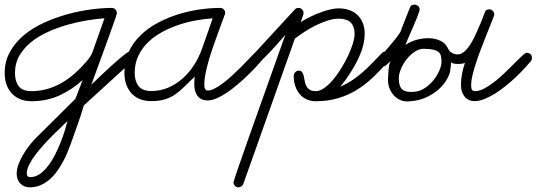

<svg xmlns="http://www.w3.org/2000/svg" viewBox="-60 -423 2289 819"><path d="M495.6 -204.6Q503.9 -204.6 510.3 -198.5Q516.6 -192.4 516.6 -184.1Q516.6 -173.8 509.3 -166.5L297.4 26.9Q285.6 68.4 271 108.6Q256.3 148.9 242.2 189.5Q235.4 208.5 226.6 229.5Q217.8 250.5 206.3 271.2Q194.8 292 180.7 311Q166.5 330.1 149.2 344.5Q131.8 358.9 111.8 367.4Q91.8 376 67.9 376Q41.5 376 26.4 359.6Q11.2 343.3 11.2 317.9Q11.2 298.3 19.5 276.4Q27.8 254.4 40.8 233.2Q53.7 211.9 68.8 193.1Q84 174.3 97.7 161.1L261.7 -1.5L292.5 -81.5Q245.1 -39.1 191.7 -15.1Q138.2 8.8 73.7 8.8Q46.9 8.8 25.6 -0.2Q4.4 -9.3 -10.3 -25.1Q-24.9 -41 -32.5 -63Q-40 -85 -40 -111.3Q-40 -162.1 -17.3 -202.4Q5.4 -242.7 42.7 -273.7Q80.1 -304.7 128.2 -326.4Q176.3 -348.1 226.8 -362.1Q277.3 -376 326.7 -382.6Q376 -389.2 416 -389.2Q426.8 -389.2 432.6 -382.8Q438.5 -376.5 438.5 -365.7Q438.5 -363.8 434.1 -350.8Q429.7 -337.9 422.6 -317.6Q415.5 -297.4 406.2 -271.7Q397 -246.1 387.2 -219.2Q377.4 -192.4 367.7 -166Q357.9 -139.6 350.1 -117.9Q342.3 -96.2 336.7 -81.1Q331.1 -65.9 329.1 -61.5Q334.5 -66.4 347.7 -79.1Q360.8 -91.8 377.7 -107.7Q394.5 -123.5 413.3 -140.6Q432.1 -157.7 448.7 -171.9Q465.3 -186 478 -195.3Q490.7 -204.6 495.6 -204.6ZM385.7 -345.2Q353 -342.8 312.3 -336.2Q271.5 -329.6 229 -317.6Q186.5 -305.7 146 -287.6Q105.5 -269.5 74 -244.4Q42.5 -219.2 23.2 -186.3Q3.9 -153.3 3.9 -111.3Q3.9 -76.2 20 -55.2Q36.1 -34.2 73.7 -34.2Q110.4 -34.2 142.6 -43.7Q174.8 -53.2 203.6 -69.8Q232.4 -86.4 258.1 -109.1Q283.7 -131.8 307.1 -158.7Q315.9 -168.5 323.5 -179.4Q331.1 -190.4 335.4 -203.1ZM228 93.3Q219.7 101.6 203.6 116.7Q187.5 131.8 168 151.1Q148.4 170.4 128.4 192.4Q108.4 214.4 91.8 236.3Q75.2 258.3 64.7 279.1Q54.2 299.8 54.2 316.4Q54.2 332.5 69.3 332.5Q90.8 332.5 109.9 319.1Q128.9 305.7 145.3 284.4Q161.6 263.2 175 236.6Q188.5 210 199 183.3Q209.5 156.7 216.8 132.8Q224.1 108.9 228 93.3Z M770.5 -96.2Q745.6 -72.8 726.6 -53.5Q707.5 -34.2 687.7 -20.5Q668 -6.8 643.8 0.7Q619.6 8.3 584.5 8.3Q557.1 8.3 536.1 -0.5Q515.1 -9.3 500.5 -25.4Q485.8 -41.5 478.3 -63.5Q470.7 -85.4 470.7 -111.8Q470.7 -162.6 489.7 -202.9Q508.8 -243.2 541 -273.9Q573.2 -304.7 615 -326.7Q656.7 -348.6 702.1 -362.5Q747.6 -376.5 793.2 -382.8Q838.9 -389.2 878.9 -389.2Q888.2 -389.2 894.3 -383.1Q900.4 -377 900.4 -367.7Q900.4 -365.2 899.9 -363.5Q899.4 -361.8 898.4 -359.4Q892.6 -343.3 884 -320.3Q875.5 -297.4 866 -271.2Q856.4 -245.1 846.7 -216.6Q836.9 -188 829.1 -160.6Q821.3 -133.3 816.4 -108.2Q811.5 -83 811.5 -63.5Q811.5 -60.1 811.8 -55.4Q812 -50.8 813.5 -46.6Q814.9 -42.5 817.9 -39.6Q820.8 -36.6 825.7 -36.6Q838.9 -36.6 856.7 -45.9Q874.5 -55.2 893.8 -70.1Q913.1 -85 932.9 -103.3Q952.6 -121.6 970.5 -139.4Q988.3 -157.2 1002.4 -172.4Q1016.6 -187.5 1025.4 -196.3Q1032.2 -203.1 1040.5 -203.1Q1050.3 -203.1 1056.6 -196.8Q1063 -190.4 1063 -180.7Q1063 -172.9 1057.6 -166.5Q1047.4 -154.3 1031 -136.7Q1014.6 -119.1 994.9 -100.1Q975.1 -81.1 952.9 -62.3Q930.7 -43.5 908.4 -28.3Q886.2 -13.2 865 -3.9Q843.8 5.4 826.2 5.4Q804.2 5.4 792 -4.4Q779.8 -14.2 774.4 -29.1Q769 -43.9 768.8 -61.8Q768.6 -79.6 770.5 -96.2ZM847.2 -344.7Q815.4 -342.8 778.6 -336.4Q741.7 -330.1 704.8 -317.9Q668 -305.7 633.5 -287.4Q599.1 -269 572.8 -243.9Q546.4 -218.8 530.5 -185.8Q514.6 -152.8 514.6 -111.8Q514.6 -76.7 531.2 -55.7Q547.9 -34.7 584.5 -34.7Q624 -34.7 658 -49.3Q691.9 -64 719.7 -88.9Q747.6 -113.8 768.6 -147Q789.6 -180.2 802.7 -217.8Q814 -249.5 825 -281Q835.9 -312.5 847.2 -344.7Z M1033.2 -149.4Q1024.4 -149.4 1017.6 -155.5Q1010.7 -161.6 1010.7 -170.4Q1010.7 -179.2 1016.6 -186L1197.3 -382.3Q1203.1 -389.2 1212.4 -389.2Q1222.2 -389.2 1228.5 -382.8Q1234.9 -376.5 1234.9 -366.7Q1234.9 -364.3 1233.9 -360.4L1233.4 -359.9L1222.7 -328.6Q1238.8 -338.9 1259 -349.1Q1279.3 -359.4 1301.3 -367.9Q1323.2 -376.5 1345 -381.8Q1366.7 -387.2 1385.7 -387.2Q1410.6 -387.2 1431.2 -379.6Q1451.7 -372.1 1465.8 -358.2Q1480 -344.2 1487.8 -324.2Q1495.6 -304.2 1495.6 -278.8Q1495.6 -258.3 1491.2 -238.5Q1486.8 -218.8 1480 -199.7L1479.5 -199.2Q1473.6 -183.1 1463.6 -163.1Q1453.6 -143.1 1441.2 -123Q1428.7 -103 1415.8 -84.7Q1402.8 -66.4 1391.1 -53.2Q1419.4 -65.4 1442.9 -81.1Q1466.3 -96.7 1487.3 -115.2Q1508.3 -133.8 1528.1 -154.3Q1547.9 -174.8 1568.8 -196.3Q1575.7 -203.1 1584 -203.1Q1593.8 -203.1 1600.1 -196.8Q1606.4 -190.4 1606.4 -180.7Q1606.4 -173.3 1600.6 -166.5Q1567.4 -127.9 1533.9 -95.7Q1500.5 -63.5 1463.1 -40.3Q1425.8 -17.1 1382.6 -4.2Q1339.4 8.8 1287.1 8.8Q1263.7 8.8 1246.1 0Q1228.5 -8.8 1216.8 -23.4Q1205.1 -38.1 1199 -57.6Q1192.9 -77.1 1192.9 -99.1Q1192.9 -107.4 1199 -114.5Q1205.1 -121.6 1213.9 -121.6Q1224.1 -121.6 1228.8 -115Q1233.4 -108.4 1235.6 -98.9Q1237.8 -89.4 1239.7 -77.9Q1241.7 -66.4 1246.3 -56.9Q1251 -47.4 1260.5 -40.8Q1270 -34.2 1287.1 -34.2Q1304.7 -34.2 1323.7 -47.9Q1342.8 -61.5 1361.1 -83.3Q1379.4 -105 1396 -132.3Q1412.6 -159.7 1425.3 -186.5Q1438 -213.4 1445.3 -237.5Q1452.6 -261.7 1452.6 -277.3Q1452.6 -311 1435.8 -327.1Q1418.9 -343.3 1384.8 -343.3Q1362.3 -343.3 1336.7 -335Q1311 -326.7 1285.9 -314.2Q1260.7 -301.8 1237.8 -286.6Q1214.8 -271.5 1197.8 -258.3L978 361.3Q975.6 368.2 969.7 372.1Q963.9 376 957 376Q948.2 376 942.1 369.6Q936 363.3 936 354.5Q936 352.5 941.7 335.2Q947.3 317.9 957.3 289.3Q967.3 260.7 980.5 222.9Q993.7 185.1 1008.8 142.3Q1023.9 99.6 1040 54.4Q1056.2 9.3 1071.8 -34.7Q1087.4 -78.6 1101.6 -118.7Q1115.7 -158.7 1127.2 -190.7Q1138.7 -222.7 1146.5 -244.6Q1154.3 -266.6 1157.2 -274.4Q1152.8 -269.5 1143.3 -258.5Q1133.8 -247.6 1121.3 -233.6Q1108.9 -219.7 1095 -204.8Q1081.1 -189.9 1068.8 -177.7Q1056.6 -165.5 1046.9 -157.5Q1037.1 -149.4 1033.2 -149.4Z M2010.7 -376.5Q2017.6 -383.3 2027.3 -383.3Q2036.1 -383.3 2042.2 -376.5Q2048.3 -369.6 2048.3 -361.3Q2048.3 -357.4 2046.4 -353Q2040.5 -337.9 2031.2 -314.7Q2022 -291.5 2011.2 -264.4Q2000.5 -237.3 1989.5 -208.5Q1978.5 -179.7 1969.7 -152.3Q1960.9 -125 1955.3 -101.6Q1949.7 -78.1 1949.7 -62.5Q1949.7 -58.1 1950 -53Q1950.2 -47.9 1951.7 -43.7Q1953.1 -39.6 1956.5 -36.9Q1960 -34.2 1965.8 -34.2Q1985.4 -34.2 2007.6 -46.4Q2029.8 -58.6 2052.5 -76.7Q2075.2 -94.7 2096.9 -116Q2118.7 -137.2 2136.7 -155.3Q2154.8 -173.3 2167.7 -185.5Q2180.7 -197.8 2186.5 -197.8Q2196.3 -197.8 2202.6 -192.1Q2209 -186.5 2209 -175.3Q2209 -167.5 2203.6 -161.1Q2191.9 -147.5 2175.3 -129.4Q2158.7 -111.3 2138.7 -92.5Q2118.7 -73.7 2096.2 -55.7Q2073.7 -37.6 2051 -23.4Q2028.3 -9.3 2006.1 -0.5Q1983.9 8.3 1963.9 8.3Q1937.5 8.3 1921.9 -11Q1906.2 -30.3 1906.2 -60.5Q1906.2 -84.5 1910.9 -108.2Q1915.5 -131.8 1923.3 -155.3L1918.9 -153.3Q1915.5 -151.9 1907.7 -150.9Q1899.9 -149.9 1891.4 -150.1Q1882.8 -150.4 1875 -152.1Q1867.2 -153.8 1864.3 -157.7Q1863.8 -149.9 1862.5 -137.7Q1861.3 -125.5 1859.9 -117.7Q1856.9 -102.1 1844.2 -81.1Q1831.5 -60.1 1810.1 -41Q1788.6 -22 1758.3 -7.8Q1728 6.3 1690.9 8.8Q1687.5 9.3 1684.6 9.5Q1681.6 9.8 1678.2 9.8Q1659.2 9.8 1643.1 1.5Q1627 -6.8 1616 -20.8Q1605 -34.7 1599.4 -52.2Q1593.8 -69.8 1595.2 -88.4Q1595.7 -96.2 1596.2 -106.4Q1596.7 -116.7 1597.7 -127.2Q1598.6 -137.7 1600.6 -147.5Q1602.5 -157.2 1606.4 -164.6Q1605 -162.6 1601.3 -158.7Q1597.7 -154.8 1593.3 -150.6Q1588.9 -146.5 1584.7 -143.3Q1580.6 -140.1 1578.1 -140.1Q1574.2 -140.1 1568.8 -141.6Q1563.5 -143.1 1558.8 -145.8Q1554.2 -148.4 1551 -152.3Q1547.9 -156.2 1547.9 -161.1Q1547.9 -163.1 1555.4 -172.4Q1563 -181.6 1574.5 -195.1Q1585.9 -208.5 1599.4 -224.1Q1612.8 -239.7 1624.5 -254.2Q1636.2 -268.6 1644 -280.5Q1651.9 -292.5 1652.3 -298.8L1688 -389.2Q1690.9 -397 1695.3 -400.1Q1699.7 -403.3 1708 -403.3Q1716.3 -403.3 1723.1 -397.5Q1730 -391.6 1730 -382.8Q1730 -378.9 1726.1 -367.9Q1722.2 -356.9 1716.3 -342Q1710.4 -327.1 1703.1 -310.3Q1695.8 -293.5 1689 -277.8Q1682.1 -262.2 1676.8 -249.8Q1671.4 -237.3 1669.4 -231.4Q1689.9 -245.6 1717 -253.2Q1744.1 -260.7 1770.8 -260Q1797.4 -259.3 1819.3 -248.8Q1841.3 -238.3 1851.1 -215.8Q1854.5 -207.5 1861.1 -202.1Q1867.7 -196.8 1875.5 -193.8Q1883.3 -190.9 1891.1 -190.9Q1898.9 -190.9 1905.3 -193.4Q1918.9 -199.2 1930.9 -212.9Q1942.9 -226.6 1953.1 -244.9Q1963.4 -263.2 1972.7 -284.4Q1981.9 -305.7 1991.2 -326.7ZM1746.6 -214.8Q1733.4 -214.8 1720.5 -208.7Q1707.5 -202.6 1695.8 -192.6Q1684.1 -182.6 1674.1 -169.7Q1664.1 -156.7 1656.7 -142.8Q1649.4 -128.9 1645.3 -115.2Q1641.1 -101.6 1641.1 -89.8Q1641.1 -51.8 1658.2 -39.6Q1675.3 -27.3 1713.4 -32.2Q1734.4 -35.2 1754.4 -48.8Q1774.4 -62.5 1789.6 -81.5Q1804.7 -100.6 1814 -121.8Q1823.2 -143.1 1823.2 -160.6Q1823.2 -174.3 1820.8 -184.6Q1818.4 -194.8 1810.3 -201.4Q1802.2 -208 1787.1 -211.4Q1772 -214.8 1746.6 -214.8Z"/></svg>

Font: Helvetia Verbundene
Style: Regular
Weight: 400
Designer: Peter Wiegel, original typeface by Carl Albert Fahrenwaldt 1901
Foundry: Peter Wiegel
Version: Version 2.000